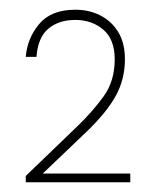

<svg xmlns="http://www.w3.org/2000/svg" viewBox="-20 -727 329 395"><path d="M33 -352V-365L141 -469Q170 -497 193 -528.5Q216 -560 216 -605Q216 -646 192.5 -666Q169 -686 135 -686Q101 -686 79.5 -668Q58 -650 55 -610H33Q36 -648 60.5 -677.5Q85 -707 135 -707Q163 -707 186 -695.5Q209 -684 223 -661.5Q237 -639 237 -605Q237 -564 218 -529.5Q199 -495 156 -454L68 -370H248V-352Z"/></svg>

Font: DM Sans 16pt Thin
Style: Regular
Weight: 250
Version: Version 4.004;gftools[0.9.30]